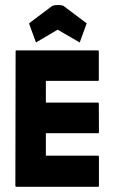

<svg xmlns="http://www.w3.org/2000/svg" viewBox="-20 -737 460 756"><path d="M366.2 -1.5H44.4Q40.5 -1.5 40.5 -6.3L41.5 -534.7Q41.5 -538.6 45.4 -538.6H365.2Q369.1 -538.6 369.1 -533.7V-422.4Q369.1 -418.5 365.2 -418.5H160.6V-333H365.2Q369.1 -333 369.1 -329.1L369.6 -216.3Q369.6 -212.4 366.2 -212.4H160.6V-124H366.2Q369.6 -124 369.6 -119.1V-5.4Q369.6 -1.5 366.2 -1.5ZM230.5 -713.4 321.3 -645 293.9 -569.8 207 -620.1 121.6 -569.8 94.2 -645 185.1 -713.4Q192.9 -717.3 209 -717.3Q224.1 -717.3 230.5 -713.4Z"/></svg>

Font: WRV
Style: Display
Weight: 400
Designer: Will Viles x Danh Hong
Version: Version 8.001; ttfautohint (v1.8.3)